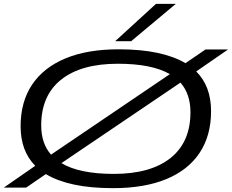

<svg xmlns="http://www.w3.org/2000/svg" viewBox="-34 -967 1204 997"><path d="M553 10Q437 10 350.5 -8.5Q264 -27 204 -63L102 7H-14L149 -106Q73 -183 73 -311Q73 -439 133 -528Q193 -617 306.5 -664Q420 -711 582 -711Q697 -711 783.5 -692.5Q870 -674 929 -639L1033 -710H1150L985 -596Q1062 -519 1062 -390Q1062 -262 1002 -172.5Q942 -83 828.5 -36.5Q715 10 553 10ZM180 -316Q180 -222 231 -164L848 -582Q755 -636 578 -636Q387 -636 283.5 -553.5Q180 -471 180 -316ZM557 -64Q748 -64 851.5 -146.5Q955 -229 955 -384Q955 -479 903 -538L285 -120Q378 -64 557 -64ZM564 -753 776 -947H879L647 -753Z"/></svg>

Font: Georama ExtraExtended
Style: Italic
Weight: 400
Width: 8
Italic angle: -9°
Designer: Jean-Baptiste Levee
Foundry: Production Type
Version: Version 1.000